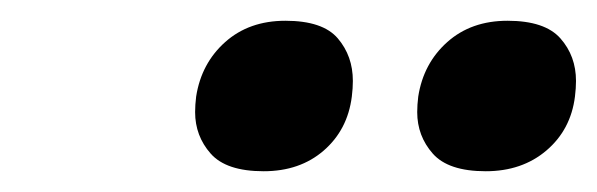

<svg xmlns="http://www.w3.org/2000/svg" viewBox="-20 -801 575 185"><path d="M448 -636Q412 -636 397 -653Q382 -670 382 -693Q382 -700 383 -708Q388 -740 411 -760.5Q434 -781 469 -781Q505 -781 520 -764Q535 -747 535 -723Q535 -716 534 -708Q530 -676 506.5 -656Q483 -636 448 -636ZM234 -636Q198 -636 183 -653Q168 -670 168 -693Q168 -700 169 -708Q174 -740 197 -760.5Q220 -781 255 -781Q291 -781 305.5 -764Q320 -747 320 -723Q320 -716 319 -708Q315 -676 292 -656Q269 -636 234 -636Z"/></svg>

Font: Lexend Med
Style: Italic
Weight: 500
Italic angle: -8.13011°
Designer: Bonnie Shaver-Troup, Thomas Jockin
Foundry: Lexend
Version: Version 1.007